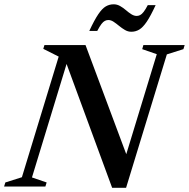

<svg xmlns="http://www.w3.org/2000/svg" viewBox="-44 -890 902 916"><path d="M570.5 -122 540 -94 704 -631.5 634.5 -655.5 640 -675H837L831 -655.5L752 -630.5L557.5 6H491L262 -616.5L284 -619L108.5 -43.5L178.5 -19.5L172.5 0H-24.5L-18.5 -19.5L60.5 -44.5L236 -620L162.5 -657L168 -675H364ZM698.5 -865.5Q674.5 -813.5 656 -786.2Q637.5 -759 620.2 -748.8Q603 -738.5 582.5 -738.5Q566.5 -738.5 552 -747Q537.5 -755.5 524.2 -766.5Q511 -777.5 498.2 -786Q485.5 -794.5 473 -794.5Q464.5 -794.5 456.5 -790.5Q448.5 -786.5 440 -775.5Q431.5 -764.5 420 -742.5H382Q406.5 -795 425 -822.2Q443.5 -849.5 460.8 -859.5Q478 -869.5 498.5 -869.5Q514.5 -869.5 529 -861.2Q543.5 -853 556.5 -841.8Q569.5 -830.5 582.5 -822.2Q595.5 -814 608 -814Q616.5 -814 624.5 -818Q632.5 -822 641.2 -833.2Q650 -844.5 661 -865.5Z"/></svg>

Font: Newsreader 24pt SemiBold
Style: Italic
Weight: 600
Italic angle: -17°
Designer: Hugues Gentile
Foundry: Production Type
Version: Version 1.003